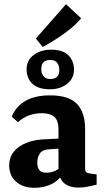

<svg xmlns="http://www.w3.org/2000/svg" viewBox="-20 -888 495 916"><path d="M145 8Q90 8 57 -21Q24 -50 24 -98Q24 -138 46.5 -165Q69 -192 106 -206.5Q143 -221 185 -223L280 -228V-180L219 -176Q184 -175 171 -157Q158 -139 158 -113Q158 -88 168 -76Q178 -64 201 -64Q224 -64 244 -73.5Q264 -83 277 -99L287 -71Q268 -33 231 -12.5Q194 8 145 8ZM36 -331Q54 -378 99.5 -405.5Q145 -433 219 -433Q308 -433 347 -392.5Q386 -352 386 -272V-83Q386 -63 405 -61L441 -56V-7Q426 -3 401.5 2Q377 7 355 7Q317 7 292 -9.5Q267 -26 259 -69V-270Q259 -314 238.5 -331Q218 -348 180 -348Q147 -348 118.5 -337.5Q90 -327 66 -305ZM219 -462Q164 -462 135.5 -487.5Q107 -513 107 -558Q107 -601 141 -626Q175 -651 224 -651Q280 -651 306.5 -624Q333 -597 333 -556Q333 -513 299.5 -487.5Q266 -462 219 -462ZM220 -511Q241 -511 252 -521.5Q263 -532 263 -554Q263 -575 252.5 -588.5Q242 -602 220 -602Q199 -602 188 -591.5Q177 -581 177 -558Q177 -539 187.5 -525Q198 -511 220 -511ZM151 -704 295 -868 367 -801Q349 -778 320 -754Q291 -730 256 -707Q221 -684 184 -664Z"/></svg>

Font: Rasa
Style: Bold
Weight: 700
Designer: Anna Giedrys (Yrsa+Rasa design), David Brezina (Yrsa art-direction, Rasa art-direction, design)
Foundry: Rosetta Type Foundry
Version: Version 2.004